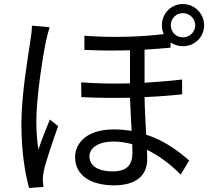

<svg xmlns="http://www.w3.org/2000/svg" viewBox="-20 -879 1040 951"><path d="M226 -744 138 -752C138 -730 135 -704 131 -681C119 -598 86 -412 86 -265C86 -129 104 -20 124 52L195 47C194 36 193 21 192 12C192 0 194 -19 197 -33C208 -82 243 -185 268 -254L227 -287C210 -246 185 -183 170 -138C163 -187 160 -230 160 -279C160 -391 189 -584 208 -677C212 -695 220 -727 226 -744ZM826 -754C826 -787 852 -814 886 -814C919 -814 947 -787 947 -754C947 -720 919 -694 886 -694C852 -694 826 -720 826 -754ZM635 -165 636 -123C636 -70 616 -30 538 -30C468 -30 423 -56 423 -105C423 -148 470 -178 541 -178C572 -178 604 -173 635 -165ZM782 -754C782 -738 785 -723 791 -710C683 -697 544 -691 398 -702V-632C477 -628 553 -628 624 -630V-466C546 -464 464 -465 382 -471L383 -398C463 -394 546 -393 624 -395C626 -342 629 -282 632 -231C604 -235 574 -238 543 -238C411 -238 352 -171 352 -101C352 -7 434 39 545 39C652 39 709 -8 709 -90L708 -137C768 -108 825 -65 875 -14L917 -84C867 -128 797 -182 704 -212C701 -270 697 -335 696 -398C766 -401 829 -406 882 -412V-485C826 -479 763 -473 696 -469V-633C743 -636 787 -639 825 -643V-669C842 -657 863 -650 886 -650C944 -650 991 -695 991 -754C991 -812 944 -859 886 -859C827 -859 782 -812 782 -754Z"/></svg>

Font: Source Han Sans JP
Style: Regular
Weight: 400
Designer: Ryoko NISHIZUKA 西塚涼子 (kana, bopomofo & ideographs); Paul D. Hunt (Latin, Greek & Cyrillic); Sandoll Communications 산돌커뮤니
Foundry: Adobe
Version: Version 2.004;hotconv 1.0.118;makeotfexe 2.5.65603